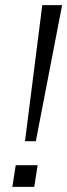

<svg xmlns="http://www.w3.org/2000/svg" viewBox="-20 -725 261 745"><path d="M77 -177 144 -705H221L119 -177ZM28 0 41 -84H126L113 0Z"/></svg>

Font: Nunito Sans 10pt SemiCondensed Light
Style: Italic
Weight: 300
Width: 4
Italic angle: -9°
Designer: Vernon Adams
Foundry: Vernon Adams
Version: Version 3.101;gftools[0.9.27]